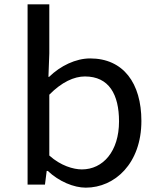

<svg xmlns="http://www.w3.org/2000/svg" viewBox="-20 -850 740 884"><path d="M200 -63C252 -14 320 14 375 14C509 14 631 -98 631 -293C631 -467 548 -581 395 -581C329 -581 258 -547 206 -496H203L207 -604V-830H107V0H187L195 -63ZM528 -291C528 -153 454 -70 357 -70C318 -70 259 -87 207 -134V-414C264 -472 321 -498 371 -498C482 -498 528 -415 528 -291Z"/></svg>

Font: Kawkab Mono Light
Style: Bold
Weight: 400
Monospace: yes
Designer: Abdullah Arif
Foundry: Abdullah Arif
Version: Version 1.000;PS 000.500;hotconv 1.0.88;makeotf.lib2.5.64775